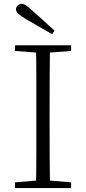

<svg xmlns="http://www.w3.org/2000/svg" viewBox="-20 -952 436 972"><path d="M256 -797 244 -779Q211 -798 178.5 -816.5Q146 -835 114 -854Q85 -871 73 -882Q61 -893 61 -905Q61 -916 69.5 -924Q78 -932 90 -932Q101 -932 113.5 -923.5Q126 -915 148 -894Q174 -872 201 -847Q228 -822 256 -797ZM56 0V-29L188 -40H207L340 -29V0ZM162 0Q164 -83 164 -166Q164 -249 164 -333V-390Q164 -474 164 -557.5Q164 -641 162 -723H233Q232 -641 231.5 -557.5Q231 -474 231 -390V-333Q231 -249 231.5 -166Q232 -83 233 0ZM56 -694V-723H340V-694L207 -684H188Z"/></svg>

Font: Noto Serif HK
Style: Regular
Weight: 200
Designer: Ryoko NISHIZUKA 西塚涼子 (kana & ideographs); Frank Grießhammer (Latin, Greek & Cyrillic); Wenlong ZHANG 张文龙 (bopomofo); San
Foundry: Adobe
Version: Version 2.001;hotconv 1.1.0;makeotfexe 2.6.0